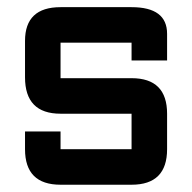

<svg xmlns="http://www.w3.org/2000/svg" viewBox="-20 -508 528 528"><path d="M48.8 -146.5H146.5V-97.7H341.8V-195.3H146.5Q48.8 -195.3 48.8 -295.4V-395.5Q48.8 -488.3 146.5 -488.3H341.8Q439.5 -488.3 439.5 -415V-341.8H341.8V-390.6H146.5V-293H341.8Q439.5 -293 439.5 -195.3V-97.7Q439.5 0 341.8 0H146.5Q48.8 0 48.8 -97.7Z"/></svg>

Font: BabelStone Runic Elder Futhark
Style: Regular
Weight: 400
Designer: Andrew West
Foundry: BabelStone
Version: Version 3.005 March 14, 2022